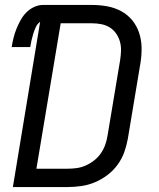

<svg xmlns="http://www.w3.org/2000/svg" viewBox="-20 -755 640 775"><path d="M32 0 142 -667Q130 -658 124 -644.5Q118 -631 114 -618Q110 -605 107 -591.5Q104 -578 102 -565H27Q30 -583 34.5 -601.5Q39 -620 46 -637.5Q53 -655 62.5 -672.5Q72 -690 85.5 -704Q99 -718 117 -726.5Q135 -735 153 -735H351Q383 -735 413 -729.5Q443 -724 469 -710Q495 -696 513.5 -673.5Q532 -651 541.5 -622.5Q551 -594 551.5 -563Q552 -532 547 -501L496 -195Q491 -167 481.5 -140.5Q472 -114 454.5 -90Q437 -66 413 -48Q389 -30 362.5 -19Q336 -8 308 -4Q280 0 253 0ZM253 -74Q271 -74 289.5 -76.5Q308 -79 326 -87Q344 -95 360 -107.5Q376 -120 387 -136Q398 -152 404.5 -170Q411 -188 414 -207L465 -513Q468 -532 468.5 -551Q469 -570 464 -587.5Q459 -605 448.5 -620Q438 -635 422.5 -644.5Q407 -654 388.5 -657.5Q370 -661 351 -661H225L127 -74Z"/></svg>

Font: Iosevka Curly Extended
Style: Italic
Weight: 400
Width: 7
Italic angle: -9°
Monospace: yes
Designer: Belleve Invis
Foundry: Belleve Invis
Version: Version 11.1.0; ttfautohint (v1.8.3)